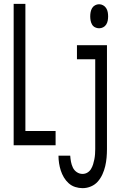

<svg xmlns="http://www.w3.org/2000/svg" viewBox="-20 -755 640 998"><path d="M51 0V-735H112V-74H269V0ZM495 -608Q484 -608 474 -613Q464 -618 458.5 -627.5Q453 -637 451 -648Q449 -659 449 -670Q449 -681 451 -692Q453 -703 458.5 -712.5Q464 -722 474 -727.5Q484 -733 495 -733Q506 -733 516 -727.5Q526 -722 532 -712.5Q538 -703 540 -692Q542 -681 542 -670Q542 -659 540 -648Q538 -637 532 -627.5Q526 -618 516 -613Q506 -608 495 -608ZM409 223Q390 223 371 217Q352 211 337 197.5Q322 184 312 167Q302 150 296 131.5Q290 113 287 93.5Q284 74 284 54H345Q346 70 349 86Q352 102 359 116.5Q366 131 379.5 140Q393 149 409 149Q423 149 434.5 142Q446 135 453 123.5Q460 112 464 99Q468 86 470.5 73Q473 60 474 46.5Q475 33 475 20V-447H380V-520H536V20Q536 42 534 64.5Q532 87 527 108.5Q522 130 512.5 151Q503 172 488.5 188.5Q474 205 453 214Q432 223 409 223Z"/></svg>

Font: Bmono
Style: Regular
Weight: 400
Monospace: yes
Designer: Belleve Invis
Foundry: Belleve Invis
Version: Version 11.2.2; ttfautohint (v1.8.2)